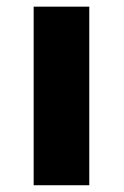

<svg xmlns="http://www.w3.org/2000/svg" viewBox="-20 -548 367 568"><path d="M244.1 -528.3V0H79.6V-528.3Z"/></svg>

Font: Bert Sans Black
Style: Regular
Weight: 900
Designer: Christian Robertson, Adam Twardoch, & Cristiano Sobral
Foundry: Google
Version: Version 12.135;January 10, 2020;FontCreator 12.0.0.2547 64-b